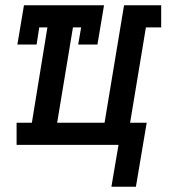

<svg xmlns="http://www.w3.org/2000/svg" viewBox="-20 -550 640 729"><path d="M496 159H403L430 0H43V-84H101L160 -446H129L119 -381H46L71 -530H375L350 -381H277L288 -446H257L197 -84H377L451 -530H592V-446H534L474 -84H537Z"/></svg>

Font: Iosevka Curly Slab MdExObl
Style: Regular
Weight: 500
Width: 7
Italic angle: -9°
Monospace: yes
Designer: Belleve Invis
Foundry: Belleve Invis
Version: Version 11.1.0; ttfautohint (v1.8.3)